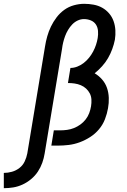

<svg xmlns="http://www.w3.org/2000/svg" viewBox="-144 -763 664 1006"><path d="M-124 223V143Q-103 143 -81.5 137Q-60 131 -42 117Q-24 103 -14.5 82.5Q-5 62 -1 41L92 -520Q96 -546 103.5 -572.5Q111 -599 123 -624Q135 -649 152.5 -672Q170 -695 193 -711.5Q216 -728 243.5 -735.5Q271 -743 297 -743Q322 -743 346.5 -738.5Q371 -734 391.5 -722.5Q412 -711 427.5 -693Q443 -675 451 -652.5Q459 -630 460.5 -605Q462 -580 458 -555Q453 -530 444 -505.5Q435 -481 422 -458.5Q409 -436 391 -416Q373 -396 352 -379Q374 -366 391 -346.5Q408 -327 416.5 -302.5Q425 -278 426 -250.5Q427 -223 422 -196Q417 -167 406 -138.5Q395 -110 375 -86Q355 -62 328.5 -45Q302 -28 273.5 -17.5Q245 -7 216 -3.5Q187 0 158 0H125L138 -80H171Q189 -80 207.5 -82.5Q226 -85 243.5 -92Q261 -99 277 -110.5Q293 -122 305 -137.5Q317 -153 323.5 -170.5Q330 -188 333 -206Q336 -224 335 -241.5Q334 -259 326.5 -273.5Q319 -288 307 -299Q295 -310 279.5 -316.5Q264 -323 247 -325.5Q230 -328 212 -328L225 -407Q243 -407 261 -414Q279 -421 294.5 -433Q310 -445 322.5 -460.5Q335 -476 344 -493Q353 -510 359 -528Q365 -546 368 -564Q371 -582 369.5 -601Q368 -620 358.5 -634.5Q349 -649 332 -656Q315 -663 296 -663Q279 -663 263 -655.5Q247 -648 234.5 -635Q222 -622 212.5 -606Q203 -590 197 -573.5Q191 -557 187 -540.5Q183 -524 181 -507L90 41Q86 66 77.5 90Q69 114 54.5 136Q40 158 19 175.5Q-2 193 -26 204Q-50 215 -74.5 219Q-99 223 -124 223Z"/></svg>

Font: Iosevka Term Curly Medium
Style: Italic
Weight: 500
Italic angle: -9°
Designer: Belleve Invis
Foundry: Belleve Invis
Version: Version 32.3.0